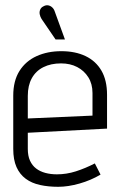

<svg xmlns="http://www.w3.org/2000/svg" viewBox="-20 -707 461 739"><path d="M191 -662Q188 -672 181 -678.5Q174 -685 165 -686.5Q156 -688 146 -682Q138 -678 134.5 -669.5Q131 -661 133 -651.5Q135 -642 140 -634L194 -555H230ZM87 -134V-196L392 -212V-342Q392 -398 370.5 -435Q349 -472 309.5 -491Q270 -510 216 -510Q163 -510 121 -491Q79 -472 55 -434Q31 -396 31 -339V-134Q31 -92 43.5 -64Q56 -36 79 -19Q102 -2 134 5Q166 12 204 12Q242 12 286 -0.5Q330 -13 367 -35L345 -78Q308 -59 272 -47.5Q236 -36 199 -36Q175 -36 154.5 -41.5Q134 -47 119 -58.5Q104 -70 95.5 -88.5Q87 -107 87 -134ZM336 -349V-262L87 -251V-338Q87 -378 102.5 -406Q118 -434 147 -448.5Q176 -463 215 -463Q250 -463 277 -449Q304 -435 320 -409.5Q336 -384 336 -349Z"/></svg>

Font: Advent Pro
Style: Regular
Weight: 400
Designer: VivaRado, Andreas Kalpakidis
Foundry: VivaRado, Andreas Kalpakidis
Version: Version 3.000